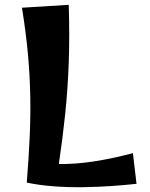

<svg xmlns="http://www.w3.org/2000/svg" viewBox="-20 -777 622 796"><path d="M91 -20Q99 -120 103 -207Q107 -294 105.5 -377.5Q104 -461 96 -550.5Q88 -640 71 -745L265 -757Q269 -627 265 -517.5Q261 -408 250.5 -306.5Q240 -205 224 -97Q292 -96 367.5 -107.5Q443 -119 531 -142L546 -15Q502 -10 445.5 -6Q389 -2 327 -1Q265 0 204 -4.5Q143 -9 91 -20Z"/></svg>

Font: Marhey SemiBold
Style: Regular
Weight: 600
Designer: Nur Syamsi & Bustanul Arifin
Foundry: Namelatype
Version: Version 1.000; ttfautohint (v1.8.4.7-5d5b)